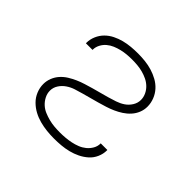

<svg xmlns="http://www.w3.org/2000/svg" viewBox="-130 -690 860 860"><g transform="rotate(45 300.0 -260.0)"><path d="M301 8Q278 8 255 5.5Q232 3 209.5 -3Q187 -9 166.5 -20Q146 -31 129.5 -47.5Q113 -64 104 -86Q95 -108 95 -131Q95 -151 102.5 -170Q110 -189 123.5 -204Q137 -219 154 -229.5Q171 -240 189 -248Q207 -256 226.5 -262Q246 -268 265 -273.5Q284 -279 303.5 -284Q323 -289 342 -294.5Q361 -300 380.5 -306.5Q400 -313 416.5 -324Q433 -335 444 -352.5Q455 -370 455 -390Q455 -407 447.5 -423Q440 -439 427.5 -451Q415 -463 399.5 -470.5Q384 -478 367 -482.5Q350 -487 333 -488.5Q316 -490 299 -490Q282 -490 265.5 -488.5Q249 -487 232.5 -483Q216 -479 200.5 -472.5Q185 -466 172 -455Q159 -444 151 -428.5Q143 -413 143 -397V-395H101V-398Q101 -420 110 -441Q119 -462 134.5 -477.5Q150 -493 170 -503Q190 -513 211.5 -518.5Q233 -524 255 -526Q277 -528 299 -528Q321 -528 344 -525.5Q367 -523 388.5 -516.5Q410 -510 430 -499Q450 -488 465 -471.5Q480 -455 488.5 -433.5Q497 -412 497 -389Q497 -369 489.5 -350.5Q482 -332 468.5 -317Q455 -302 438 -291Q421 -280 403 -272Q385 -264 366 -258Q347 -252 327.5 -246.5Q308 -241 289 -236Q270 -231 250.5 -225.5Q231 -220 212 -214Q193 -208 176 -196.5Q159 -185 148 -168Q137 -151 137 -131Q137 -113 145.5 -96.5Q154 -80 167 -68Q180 -56 196.5 -49Q213 -42 230.5 -37.5Q248 -33 265.5 -31.5Q283 -30 301 -30Q318 -30 335.5 -31.5Q353 -33 370 -36.5Q387 -40 403.5 -46.5Q420 -53 433.5 -64Q447 -75 456 -90.5Q465 -106 465 -124V-125H507V-122Q507 -100 497.5 -78.5Q488 -57 471 -42Q454 -27 433.5 -17Q413 -7 391 -1.5Q369 4 346.5 6Q324 8 301 8Z"/></g></svg>

Font: Iosevka Extralight Extended
Style: Regular
Weight: 200
Width: 7
Monospace: yes
Designer: Belleve Invis
Foundry: Belleve Invis
Version: Version 32.5.0; ttfautohint (v1.8.4)